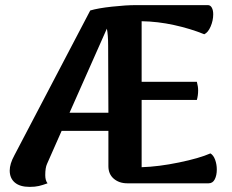

<svg xmlns="http://www.w3.org/2000/svg" viewBox="-20 -717 909 751"><path d="M828 -54Q828 -31 820 -15.5Q812 0 796 0H478Q446 0 425 -18Q404 -36 404 -67V-205H221L164 -76Q157 -61 157 -32Q157 -11 166 0Q147 7 132 10.5Q117 14 96 14Q58 14 38 -3Q18 -20 18 -50Q18 -76 36 -109L333 -676Q363 -685 418 -691Q473 -697 512 -697H793Q803 -697 808.5 -687Q814 -677 814 -661Q814 -637 804 -613.5Q794 -590 779 -583Q725 -605 661 -619Q597 -633 534 -634V-397H750Q755 -379 755 -363Q755 -344 750 -326H534V-63Q600 -65 680 -81.5Q760 -98 803 -117Q815 -110 821.5 -92Q828 -74 828 -54ZM404 -276 403 -538Q403 -581 398 -605L252 -276Z"/></svg>

Font: Arima Madurai Black
Style: Regular
Weight: 900
Designer: Joana Correia and Natanael Gama
Foundry: NDISCOVER
Version: Version 1.020